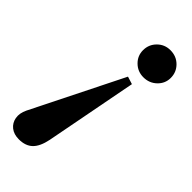

<svg xmlns="http://www.w3.org/2000/svg" viewBox="-313 -507 831 831"><g transform="rotate(45 102.0 -91.5)"><path d="M141 -249 176 -238 95 184Q85 233 62 255Q39 277 -1 277Q-32 277 -51.5 261.5Q-71 246 -75.5 220.5Q-80 195 -66 166ZM190 -460Q227 -460 251.5 -435.5Q276 -411 276 -376Q276 -342 251 -318Q226 -294 190 -294Q155 -294 130.5 -318Q106 -342 106 -376Q106 -411 130.5 -435.5Q155 -460 190 -460Z"/></g></svg>

Font: Baskervville
Style: Bold Italic
Weight: 700
Italic angle: -18°
Version: Version 1.100